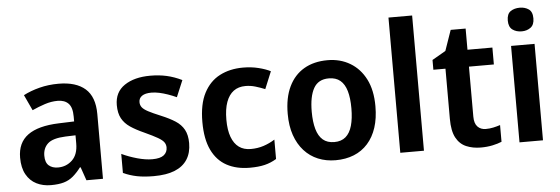

<svg xmlns="http://www.w3.org/2000/svg" viewBox="-49 -913 3135 1075"><g transform="rotate(-5 1518.0 -375.0)"><path d="M289 -552Q387 -552 439 -506.5Q491 -461 491 -364V0H398L372 -75H368Q346 -46 323 -26.5Q300 -7 270.5 1.5Q241 10 198 10Q153 10 117 -8Q81 -26 60 -63.5Q39 -101 39 -158Q39 -242 97 -284.5Q155 -327 272 -331L358 -334V-361Q358 -413 336.5 -435Q315 -457 276 -457Q240 -457 203.5 -445Q167 -433 132 -417L91 -505Q131 -526 181.5 -539Q232 -552 289 -552ZM302 -254Q231 -251 203 -225.5Q175 -200 175 -157Q175 -119 194.5 -102Q214 -85 246 -85Q293 -85 326 -116.5Q359 -148 359 -210V-256Z M989 -157Q989 -103 965 -65.5Q941 -28 894 -9Q847 10 776 10Q722 10 682 2Q642 -6 605 -23V-130Q645 -111 691.5 -98Q738 -85 776 -85Q821 -85 841 -101Q861 -117 861 -144Q861 -160 852 -173Q843 -186 818 -200.5Q793 -215 745 -237Q698 -258 667 -279Q636 -300 620 -329.5Q604 -359 604 -404Q604 -477 659.5 -514.5Q715 -552 805 -552Q854 -552 896.5 -542.5Q939 -533 982 -512L943 -419Q919 -430 894.5 -438.5Q870 -447 847 -452Q824 -457 803 -457Q768 -457 750 -444.5Q732 -432 732 -410Q732 -393 741.5 -380.5Q751 -368 775.5 -355Q800 -342 846 -323Q892 -304 924 -283.5Q956 -263 972.5 -233Q989 -203 989 -157Z M1316 10Q1241 10 1186.5 -19.5Q1132 -49 1102.5 -110.5Q1073 -172 1073 -268Q1073 -368 1105.5 -430.5Q1138 -493 1195 -522.5Q1252 -552 1326 -552Q1372 -552 1412.5 -542Q1453 -532 1480 -518L1440 -421Q1413 -432 1386 -440Q1359 -448 1331 -448Q1291 -448 1264 -428Q1237 -408 1222.5 -368.5Q1208 -329 1208 -269Q1208 -211 1222.5 -172Q1237 -133 1264 -113.5Q1291 -94 1330 -94Q1369 -94 1402.5 -105Q1436 -116 1466 -135V-26Q1435 -7 1400 1.5Q1365 10 1316 10Z M2046 -272Q2046 -204 2029 -152Q2012 -100 1979.5 -63.5Q1947 -27 1901 -8.5Q1855 10 1798 10Q1745 10 1700 -8.5Q1655 -27 1622 -63.5Q1589 -100 1571 -152Q1553 -204 1553 -272Q1553 -362 1583 -424.5Q1613 -487 1668.5 -519.5Q1724 -552 1801 -552Q1872 -552 1927.5 -519Q1983 -486 2014.5 -424Q2046 -362 2046 -272ZM1688 -272Q1688 -215 1699.5 -174.5Q1711 -134 1735.5 -113Q1760 -92 1800 -92Q1839 -92 1863.5 -113Q1888 -134 1899.5 -174.5Q1911 -215 1911 -272Q1911 -330 1899.5 -369.5Q1888 -409 1863.5 -429.5Q1839 -450 1799 -450Q1740 -450 1714 -404Q1688 -358 1688 -272Z M2295 0H2162V-760H2295Z M2651 -91Q2673 -91 2693.5 -95.5Q2714 -100 2732 -106V-12Q2711 -3 2680.5 3.5Q2650 10 2614 10Q2569 10 2532.5 -5.5Q2496 -21 2475.5 -59Q2455 -97 2455 -165V-447H2387V-502L2463 -546L2503 -661H2587V-542H2727V-447H2587V-166Q2587 -128 2604.5 -109.5Q2622 -91 2651 -91Z M2964 -542V0H2832V-542ZM2899 -751Q2928 -751 2949 -736.5Q2970 -722 2970 -685Q2970 -649 2949 -633.5Q2928 -618 2899 -618Q2868 -618 2847 -633.5Q2826 -649 2826 -685Q2826 -722 2847 -736.5Q2868 -751 2899 -751Z"/></g></svg>

Font: Noto Sans Display SemiBold
Style: Regular
Weight: 600
Designer: Monotype Design Team
Foundry: Monotype Imaging Inc.
Version: Version 2.003